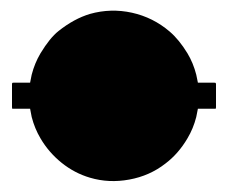

<svg xmlns="http://www.w3.org/2000/svg" viewBox="-20 -506 416 352"><path d="M35.2 -354.5Q35.2 -354.5 38.1 -369.1Q43.5 -390.1 54.2 -408.2Q71.3 -436.5 87.4 -449.2Q115.7 -471.7 145 -480.5Q183.1 -491.2 221.9 -482.7Q260.7 -474.1 291 -448.2Q308.6 -433.1 323.7 -408.2Q334.5 -390.1 339.8 -369.1L342.8 -354.5H366.7H372.6L375.5 -354L376 -351.6V-343.8V-315.9V-309.1L375.5 -306.6H373H366.7H342.8Q342.8 -305.7 339.8 -291.5Q334.5 -270.5 323.7 -252.4Q307.1 -224.1 283.2 -206.1Q254.4 -183.6 217 -176.8Q179.7 -169.9 145 -180.2Q116.7 -188.5 93 -207.5Q69.3 -226.6 54.2 -252.4Q43.5 -270.5 38.1 -291.5Q35.2 -305.7 35.2 -306.6H11.2H4.9H2.4L2 -309.6V-316.9V-344.7V-351.6L2.4 -354L4.9 -354.5H11.2Z"/></svg>

Font: ERD_A
Style: Medium
Weight: 500
Version: Version 001.000